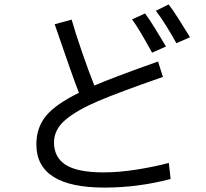

<svg xmlns="http://www.w3.org/2000/svg" viewBox="-20 -845 934 871"><path d="M454 6Q145 6 145 -190Q145 -266 188.5 -319Q232 -372 338 -424Q307 -504 228 -735L305 -756Q321 -699 352 -609Q383 -519 408 -457Q502 -497 697 -566L719 -496Q523 -428 425.5 -386.5Q328 -345 276.5 -301Q225 -257 225 -199Q225 -131 278.5 -97Q332 -63 450 -63Q521 -63 602 -76Q683 -89 746 -106L754 -33Q606 6 454 6ZM579 -757 638 -784Q655 -762 684 -715Q713 -668 733 -634L670 -606Q608 -719 579 -757ZM687 -796 745 -825Q763 -802 792.5 -755.5Q822 -709 842 -676L780 -649Q763 -681 735 -726Q707 -771 687 -796Z"/></svg>

Font: Kakao Big Sans
Style: Regular
Weight: 400
Designer: Park Young-rak; Lee Sang-min; Kim Jung-jin; Min Bon; Park Min-gyu;
Foundry: Kakao Corporation
Version: Version 2.003